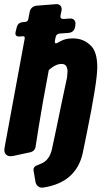

<svg xmlns="http://www.w3.org/2000/svg" viewBox="-51 -747 491 910"><path d="M108 61Q105 42 131 34L143 29Q183 13 195 -39L215 -133Q226 -187 239 -249Q252 -311 267 -381V-383L269 -407Q269 -444 241 -444Q214 -444 185 -419Q179 -415 179 -408Q164 -330 152.5 -264.5Q141 -199 132 -143L118 -54Q115 -30 91 -25L12 -8Q-11 -3 -22.5 -14.5Q-34 -26 -29 -49L66 -564Q68 -577 56 -575L43 -574Q18 -572 23 -596L28 -616Q33 -640 57 -642L69 -643Q81 -645 83 -656L90 -692Q92 -703 101 -711Q110 -719 122 -720L211 -727Q228 -729 236 -719.5Q244 -710 240 -693L236 -675Q232 -657 250 -657L277 -659Q293 -661 301 -652Q309 -643 306 -628L305 -620Q300 -593 273 -591L231 -588Q216 -586 213 -572L210 -558Q204 -532 227 -547Q250 -561 275 -564L295 -565Q348 -565 383 -527Q410 -497 410 -428Q410 -359 360 -114L341 -21Q310 118 154 142Q140 144 129.5 136Q119 128 117 114L108 61Z"/></svg>

Font: Bangerz
Style: Bold
Weight: 700
Designer: vernon adams
Foundry: Vernon Adams
Version: Version 2.10;February 7, 2025;FontCreator 13.0.0.2683 64-bit